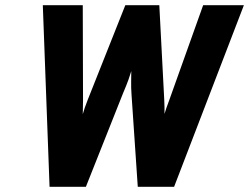

<svg xmlns="http://www.w3.org/2000/svg" viewBox="-20 -720 960 740"><path d="M145 -700H299L300 -333Q300 -313 299.5 -303.5Q299 -294 299 -280Q303 -294 306.5 -304Q310 -314 318 -335L463 -700H594L613 -336Q614 -321 614 -307.5Q614 -294 614 -281Q618 -294 621.5 -304.5Q625 -315 633 -336L763 -700H920L651 0H511L487 -354Q485 -382 485.5 -405.5Q486 -429 486 -446Q482 -432 475 -412.5Q468 -393 454 -360L311 0H171Z"/></svg>

Font: Overpass Heavy
Style: Italic
Weight: 900
Italic angle: -10°
Designer: Delve Withrington, Dave Bailey
Foundry: Delve Fonts
Version: Version 3.000;DELV;Overpass